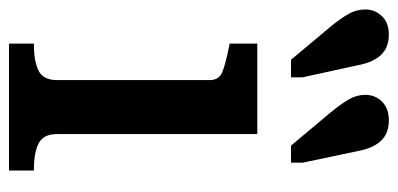

<svg xmlns="http://www.w3.org/2000/svg" viewBox="-278 -620 863 416"><g transform="rotate(90 153.0 -411.5)"><path d="M272 -755 297 -636V-611H260L188 -697Q170 -719 160 -736Q150 -753 150 -772Q150 -793 164.5 -808Q179 -823 205 -823Q234 -823 250 -805.5Q266 -788 272 -755ZM86 -755 112 -636V-611H74L2 -697Q-16 -719 -25.5 -736Q-35 -753 -35 -772Q-35 -793 -20.5 -808Q-6 -823 19 -823Q48 -823 64 -805.5Q80 -788 86 -755ZM235 -538V-104Q235 -74 255.5 -64Q276 -54 311 -54H314V0H39V-54H42Q77 -54 97.5 -64Q118 -74 118 -104V-435Q118 -455 101 -462Q84 -469 49 -476L39 -478V-538Z"/></g></svg>

Font: Roboto Serif Medium
Style: Regular
Weight: 500
Designer: Greg Gazdowicz
Foundry: Commercial Type
Version: Version 1.008